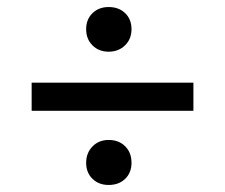

<svg xmlns="http://www.w3.org/2000/svg" viewBox="-20 -599 640 546"><path d="M225 -516Q225 -544 243 -561.5Q261 -579 289 -579Q318 -579 336 -561.5Q354 -544 354 -516Q354 -488 335.5 -470Q317 -452 289 -452Q261 -452 243 -470Q225 -488 225 -516ZM70 -364H530V-284H70ZM225 -136Q225 -164 243 -182.5Q261 -201 289 -201Q318 -201 336 -183Q354 -165 354 -136Q354 -108 336 -90.5Q318 -73 289 -73Q261 -73 243 -90.5Q225 -108 225 -136Z"/></svg>

Font: Krub
Style: Bold
Weight: 700
Version: Version 1.000; ttfautohint (v1.6)